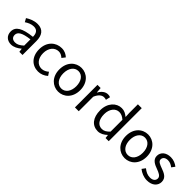

<svg xmlns="http://www.w3.org/2000/svg" viewBox="204 -1813 2926 2926"><g transform="rotate(45 1667.0 -350.0)"><path d="M194 12C255 12 309 -20 355 -58H358L365 0H433V-298C433 -419 383 -498 264 -498C186 -498 118 -464 73 -435L105 -378C143 -404 194 -430 250 -430C330 -430 350 -370 350 -308C143 -285 52 -232 52 -126C52 -39 113 12 194 12ZM218 -54C170 -54 132 -77 132 -132C132 -194 188 -234 350 -254V-119C303 -77 265 -54 218 -54Z M778 12C836 12 891 -11 935 -50L899 -105C869 -78 830 -56 785 -56C696 -56 635 -131 635 -242C635 -354 699 -430 787 -430C826 -430 856 -412 884 -387L926 -441C892 -472 848 -498 784 -498C659 -498 550 -405 550 -242C550 -81 649 12 778 12Z M1210 12C1329 12 1435 -81 1435 -242C1435 -405 1329 -498 1210 -498C1091 -498 985 -405 985 -242C985 -81 1091 12 1210 12ZM1210 -56C1127 -56 1070 -131 1070 -242C1070 -354 1127 -430 1210 -430C1294 -430 1350 -354 1350 -242C1350 -131 1294 -56 1210 -56Z M1563 0H1645V-312C1678 -394 1727 -424 1768 -424C1788 -424 1799 -421 1815 -416L1831 -488C1815 -495 1800 -498 1779 -498C1724 -498 1674 -459 1641 -398H1638L1631 -486H1563Z M2066 12C2123 12 2175 -20 2213 -57H2216L2223 0H2291V-712H2208V-525L2212 -442C2169 -477 2132 -498 2076 -498C1965 -498 1865 -400 1865 -242C1865 -80 1944 12 2066 12ZM2084 -57C1999 -57 1950 -127 1950 -243C1950 -354 2012 -429 2090 -429C2130 -429 2167 -415 2208 -378V-124C2168 -79 2129 -57 2084 -57Z M2644 12C2763 12 2869 -81 2869 -242C2869 -405 2763 -498 2644 -498C2525 -498 2419 -405 2419 -242C2419 -81 2525 12 2644 12ZM2644 -56C2561 -56 2504 -131 2504 -242C2504 -354 2561 -430 2644 -430C2728 -430 2784 -354 2784 -242C2784 -131 2728 -56 2644 -56Z M3124 12C3239 12 3302 -54 3302 -133C3302 -225 3224 -254 3154 -280C3099 -301 3046 -318 3046 -364C3046 -401 3074 -434 3135 -434C3178 -434 3213 -416 3246 -391L3285 -443C3248 -473 3195 -498 3134 -498C3029 -498 2967 -438 2967 -360C2967 -278 3043 -245 3112 -220C3165 -200 3223 -178 3223 -128C3223 -86 3191 -52 3127 -52C3069 -52 3026 -76 2984 -110L2943 -55C2989 -17 3055 12 3124 12Z"/></g></svg>

Font: Giro Sans Regular
Style: Regular
Weight: 400
Designer: Paul D. Hunt
Foundry: Adobe Systems Incorporated
Version: Version 1.000;PS 1.0;hotconv 1.0.88;makeotf.lib2.5.647800